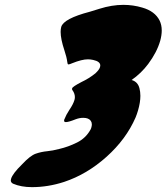

<svg xmlns="http://www.w3.org/2000/svg" viewBox="-20 -770 686 790"><path d="M111.3 0Q66.9 0 33.7 -14.2Q24.4 -19 24.4 -27.8Q24.4 -30.3 25.4 -33.7Q31.2 -55.2 70.8 -93.8Q104 -129.4 126.7 -137.5Q149.4 -145.5 174.8 -147.9Q196.3 -149.9 224.1 -157.2Q260.3 -165.5 296.9 -183.6Q333.5 -201.7 353 -237.8Q355.5 -242.7 356.4 -247.6Q357.9 -253.4 357.9 -258.3Q357.9 -266.6 353.5 -272.9Q344.7 -285.2 322.3 -285.2Q307.1 -285.2 291.5 -279.3Q262.2 -267.6 251 -267.6Q243.7 -267.6 243.7 -273.4Q243.7 -274.9 244.1 -277.3Q252.4 -298.3 265.1 -317.4Q281.2 -340.8 286.6 -359.4Q288.1 -365.2 288.1 -370.6Q288.1 -385.3 277.8 -399.4Q276.4 -401.4 276.4 -403.8Q276.4 -405.3 276.9 -406.7Q278.8 -413.6 315.4 -432.6Q346.7 -447.3 372.6 -468.3Q388.7 -483.4 391.6 -494.1Q392.6 -497.6 392.6 -500.5Q392.6 -517.1 363.3 -523.4Q352.5 -525.9 341.8 -525.9Q316.9 -525.9 276.9 -509.8Q266.1 -504.9 261.2 -504.9Q257.8 -504.9 256.8 -515.1Q254.4 -534.7 245.1 -562.5Q229.5 -609.4 229.5 -638.7Q229.5 -650.4 231.9 -659.2Q241.7 -693.4 349.6 -721.7Q369.6 -727.5 389.2 -733.9Q440.4 -750 487.8 -750Q527.8 -750 565.4 -738.8Q617.2 -724.1 636.7 -685.5Q645.5 -667.5 645.5 -644.5Q645.5 -625 639.2 -602.1Q625.5 -554.7 589.8 -506.8Q561 -468.3 521.5 -440.9Q546.9 -433.6 553.7 -407.2Q557.6 -392.6 557.6 -375.5Q557.6 -348.6 547.9 -315.4Q543.5 -300.3 537.6 -286.1Q499 -197.3 418.5 -125Q337.9 -52.7 243.7 -21.5Q177.7 0 111.3 0Z"/></svg>

Font: Weird Comic
Style: Italic
Weight: 400
Italic angle: -16°
Designer: GGBotNet
Foundry: GGBotNet
Version: 0.80